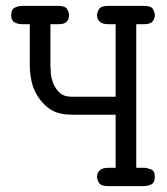

<svg xmlns="http://www.w3.org/2000/svg" viewBox="-20 -631 565 651"><path d="M18 -579Q18 -600 31 -605.5Q44 -611 55 -611H178Q202 -611 208 -599.5Q214 -588 214 -580Q214 -569 210 -562.5Q206 -556 200 -553Q194 -550 188 -549.5Q182 -549 179 -549H151V-407Q151 -399 152.5 -382Q154 -365 161 -347.5Q168 -330 182.5 -316.5Q197 -303 223 -303H372V-549H347Q327 -549 318 -557.5Q309 -566 309 -580Q309 -588 315.5 -599.5Q322 -611 346 -611H469Q493 -611 499 -599.5Q505 -588 505 -580Q505 -568 497.5 -558.5Q490 -549 468 -549H442V-62H468Q478 -62 491.5 -57Q505 -52 505 -31Q505 -12 493.5 -6Q482 0 468 0H346Q322 0 315.5 -11.5Q309 -23 309 -31Q309 -45 318 -53.5Q327 -62 347 -62H372V-242H227Q217 -242 204 -243Q191 -244 176 -248.5Q161 -253 146 -263.5Q131 -274 116 -293Q95 -321 88 -350.5Q81 -380 81 -412V-549H56Q41 -549 29.5 -555Q18 -561 18 -579Z"/></svg>

Font: CMU Typewriter Custom
Style: Regular
Weight: 500
Monospace: yes
Version: Version 0.7.0